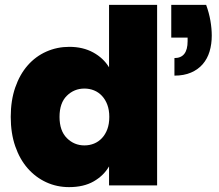

<svg xmlns="http://www.w3.org/2000/svg" viewBox="-20 -760 898 787"><path d="M825 -740Q837 -707 842.5 -675Q848 -643 848 -614Q848 -579 839 -549Q830 -519 811 -497Q792 -475 763 -462.5Q734 -450 695 -450V-522Q749 -522 749 -591V-606H682V-740ZM24 -281Q24 -348 42.5 -401.5Q61 -455 93.5 -492Q126 -529 170 -548.5Q214 -568 264 -568Q320 -568 362 -545Q404 -522 427 -484V-740H624V0H427V-78Q405 -40 364 -16.5Q323 7 263 7Q213 7 169.5 -13Q126 -33 93.5 -70Q61 -107 42.5 -160.5Q24 -214 24 -281ZM428 -281Q428 -309 420 -330.5Q412 -352 398 -367Q384 -382 365.5 -389.5Q347 -397 326 -397Q284 -397 254 -367.5Q224 -338 224 -281Q224 -224 254 -194Q284 -164 326 -164Q347 -164 365.5 -171.5Q384 -179 398 -194Q412 -209 420 -230.5Q428 -252 428 -281Z"/></svg>

Font: SVN-Poppins ExtraBold
Style: Regular
Weight: 800
Designer: Ninad Kale (Devanagari), Jonny Pinhorn (Latin)
Foundry: Indian Type Foundry
Version: Version 3.002 2017; ttfautohint (v1.8.3)